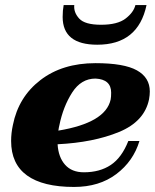

<svg xmlns="http://www.w3.org/2000/svg" viewBox="-20 -730 613 760"><path d="M228 -663Q228 -689 232 -710H274Q271 -681 293.5 -656.5Q316 -632 380 -632Q445 -632 477 -656.5Q509 -681 516 -710H560Q527 -553 365 -553Q228 -553 228 -663ZM208 -159Q211 -108 237.5 -78Q264 -48 312 -48Q375 -48 418.5 -77Q462 -106 488 -172H532Q508 -92 440.5 -41Q373 10 273 10Q150 10 87 -35.5Q24 -81 24 -172Q24 -203 31 -235Q53 -346 140 -413Q227 -480 358 -480Q471 -480 522 -451.5Q573 -423 573 -368Q573 -354 570 -337Q552 -249 451 -207.5Q350 -166 208 -159ZM420 -363Q420 -416 358 -419Q301 -419 265.5 -363.5Q230 -308 215 -234Q213 -227 211 -213Q398 -244 418 -336Q420 -346 420 -363Z"/></svg>

Font: Taviraj ExtraBold
Style: Italic
Weight: 800
Italic angle: -12°
Designer: Katatrad Team
Foundry: CadsonDemak
Version: Version 1.001